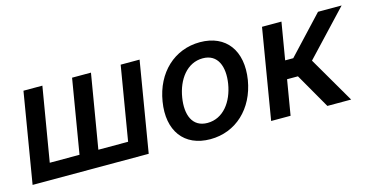

<svg xmlns="http://www.w3.org/2000/svg" viewBox="-63 -832 2164 1122"><g transform="rotate(-15 1019.5 -271.0)"><path d="M114.3 -545.5 23.4 0H725.9L816.8 -545.5H702.4L627.8 -99.1H447.8L522.7 -545.5H408.4L333.8 -99.1H153.8L228.7 -545.5Z M1097.3 11C1251.8 11 1369.3 -99.8 1397 -266.3C1424.7 -437.9 1341.3 -552.6 1182.9 -552.6C1028.1 -552.6 910.2 -441.8 883.2 -274.1C855.1 -103.7 938.2 11 1097.3 11ZM1000 -266.7C1016.7 -371.1 1078.8 -457.4 1174.7 -457.4C1266.3 -457.4 1296.2 -375 1280.2 -274.9C1263.1 -170.1 1201 -85.2 1105.5 -85.2C1013.1 -85.2 983.7 -166.5 1000 -266.7Z M1466.6 0H1584.2L1619.7 -211.6H1685.4L1806.8 0H1950.6L1788.4 -278.8L2039.1 -545.5H1896.3L1686.4 -321H1637.4L1675.1 -545.5H1557.5Z"/></g></svg>

Font: Magic Ui Pro Semi Bold
Style: Italic
Weight: 600
Italic angle: -9.39999°
Designer: Stefan Endress, Andreas Faust
Version: Version 1.000;FEAKit 1.0